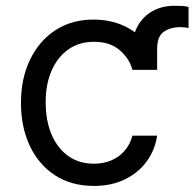

<svg xmlns="http://www.w3.org/2000/svg" viewBox="-20 -619 659 651"><path d="M512.8 -382.1H429V-453.1Q429 -500 448 -532.7Q467 -565.3 499.1 -582.4Q531.2 -599.4 571 -599.4Q583.8 -599.4 596.8 -598.9Q609.7 -598.4 619.3 -595.2V-524.1Q614 -525.2 606.9 -526.1Q599.8 -527 592.3 -527Q558.2 -527 535.5 -511.4Q512.8 -495.7 512.8 -453.1ZM298.3 11.4Q221.6 11.4 166.2 -24.9Q110.8 -61.1 81 -124.6Q51.1 -188.2 51.1 -269.9Q51.1 -353 81.9 -416.7Q112.6 -480.5 167.8 -516.5Q223 -552.6 296.9 -552.6Q354.4 -552.6 400.6 -531.2Q446.7 -509.9 476.2 -471.6Q505.7 -433.2 512.8 -382.1H429Q419.4 -419.4 386.5 -448.3Q353.7 -477.3 298.3 -477.3Q249.3 -477.3 212.5 -451.9Q175.8 -426.5 155.4 -380.5Q134.9 -334.5 134.9 -272.7Q134.9 -209.5 155 -162.6Q175.1 -115.8 211.8 -89.8Q248.6 -63.9 298.3 -63.9Q331 -63.9 357.6 -75.3Q384.2 -86.6 402.7 -108Q421.2 -129.3 429 -159.1H512.8Q505.7 -110.8 477.8 -72.3Q449.9 -33.7 404.3 -11.2Q358.7 11.4 298.3 11.4Z"/></svg>

Font: InterMG
Style: Regular
Weight: 400
Designer: Rasmus Andersson
Foundry: rsms
Version: Version 3.019;December 26, 2023;FontCreator 15.0.0.2955 64-b